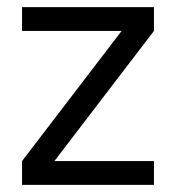

<svg xmlns="http://www.w3.org/2000/svg" viewBox="-20 -520 495 540"><path d="M42 -433V-500H413V-433L133 -67H413V0H42V-67L322 -433Z"/></svg>

Font: Titillium Web
Style: Regular
Weight: 400
Version: Version 1.001;PS 57.000;hotconv 1.0.70;makeotf.lib2.5.55311